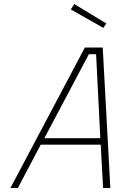

<svg xmlns="http://www.w3.org/2000/svg" viewBox="-20 -937 596 957"><path d="M350 -917 510 -820 495 -798 333 -890ZM32 0 403 -700H492L530 0H494L482 -216H183L69 0ZM423 -667 201 -248H480L459 -667Z"/></svg>

Font: TitilliumWebThinItalic
Style: Thin Italic
Weight: 200
Italic angle: -13°
Version: Version 1.001;PS 57.000;hotconv 1.0.70;makeotf.lib2.5.55311